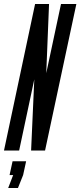

<svg xmlns="http://www.w3.org/2000/svg" viewBox="-34 -755 403 963"><path d="M122 0H192L349 -735H272L198 -388L212 -735H142L-14 0H62L138 -357ZM97 54H29L14 123H32L7 188H56L82 123Z"/></svg>

Font: League Gothic Condensed Italic
Style: Regular
Weight: 400
Width: 3
Designer: Tyler Finck
Foundry: The League of Moveable Type
Version: Version 1.001;PS 001.001;hotconv 1.0.56;makeotf.lib2.0.21325